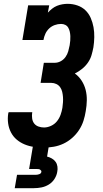

<svg xmlns="http://www.w3.org/2000/svg" viewBox="-20 -763 540 1003"><path d="M210 8Q183 8 157.5 4.5Q132 1 109 -8.5Q86 -18 67.5 -33.5Q49 -49 37.5 -71Q26 -93 22.5 -118.5Q19 -144 23 -170Q24 -171 24 -173Q24 -175 25 -177H149Q149 -176 148.5 -175.5Q148 -175 148 -174Q146 -159 148 -144Q150 -129 158.5 -118Q167 -107 181 -102Q195 -97 210 -97Q228 -97 246.5 -105.5Q265 -114 277.5 -129.5Q290 -145 296.5 -163.5Q303 -182 306 -200Q308 -214 309 -228.5Q310 -243 309 -256.5Q308 -270 305 -283Q302 -296 294.5 -307Q287 -318 274.5 -324Q262 -330 248 -330H192L209 -435H266Q282 -435 297 -443Q312 -451 322 -465Q332 -479 336.5 -495Q341 -511 344 -527Q346 -539 347 -551Q348 -563 347.5 -574.5Q347 -586 344.5 -597.5Q342 -609 336.5 -618.5Q331 -628 321 -633Q311 -638 299 -638Q282 -638 265.5 -632Q249 -626 236.5 -614Q224 -602 217 -586.5Q210 -571 207 -554H97L127 -735H237L230 -697Q240 -708 252 -717.5Q264 -727 277.5 -732.5Q291 -738 305.5 -740.5Q320 -743 333 -743Q360 -743 384.5 -734.5Q409 -726 426.5 -709Q444 -692 454 -669Q464 -646 468.5 -621Q473 -596 472.5 -569Q472 -542 468 -516Q464 -495 458 -474.5Q452 -454 439 -435.5Q426 -417 408.5 -403Q391 -389 371 -379Q392 -364 406.5 -341.5Q421 -319 427.5 -293Q434 -267 433.5 -239Q433 -211 428 -183Q424 -157 416 -132Q408 -107 393 -84Q378 -61 357 -42.5Q336 -24 311.5 -12.5Q287 -1 261 3.5Q235 8 210 8ZM57 220 69 150H169Q177 150 186 146.5Q195 143 196 135Q197 131 194.5 128Q192 125 189 123Q186 121 182 120.5Q178 120 174 120H132L152 0H235L226 55Q239 58 251 65Q263 72 270.5 82.5Q278 93 280 107Q282 121 279 135Q276 154 264.5 172Q253 190 235 201Q217 212 197 216Q177 220 157 220Z"/></svg>

Font: Iosevka Slab Extrabold Oblique
Style: Regular
Weight: 800
Italic angle: -9°
Monospace: yes
Designer: Belleve Invis
Foundry: Belleve Invis
Version: Version 11.1.1; ttfautohint (v1.8.3)